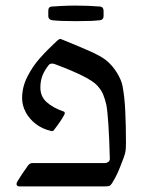

<svg xmlns="http://www.w3.org/2000/svg" viewBox="-20 -667 541 687"><path d="M80.6 -75.2Q84.5 -79.6 87.6 -81.5Q90.8 -83.5 95.7 -83.5H355.5Q361.8 -83.5 367.4 -87.6Q373 -91.8 373 -98.6Q369.1 -246.6 360.4 -292.5Q355.5 -313 349.1 -328.9Q342.8 -344.7 327.6 -361.3Q299.8 -391.6 176.3 -437.5Q171.9 -439.5 165.5 -439.5Q158.2 -439.5 153.3 -433.1Q138.7 -414.1 131.6 -395.8Q124.5 -377.4 124.5 -353.5Q124.5 -321.3 147.2 -301.3Q169.9 -281.2 206.1 -268.6Q211.9 -267.6 211.9 -261.7Q211.9 -260.3 210 -256.3Q199.7 -236.3 171.9 -200.2Q168.5 -197.8 165.5 -197.8Q164.6 -197.8 163.6 -198.2Q162.6 -198.7 161.6 -198.7Q131.3 -205.6 108.2 -223.4Q85 -241.2 72 -265.6Q59.1 -290 59.1 -315.9Q59.1 -355.5 77.9 -392.6Q96.7 -429.7 122.6 -458.7Q148.4 -487.8 184.1 -521Q191.9 -527.8 195.8 -527.8Q197.3 -527.8 200.9 -526.1Q204.6 -524.4 207.5 -523.4Q270 -498 305.2 -482.2Q340.3 -466.3 359.4 -451.7Q382.3 -433.1 398.4 -406.7Q414.6 -380.4 418.5 -358.9Q425.8 -321.3 428.2 -269.5Q430.7 -217.8 430.7 -154.8Q430.7 -136.2 429 -125.5Q427.2 -114.7 421.9 -101.1L418 -90.8Q409.7 -68.4 401.6 -50Q393.6 -31.7 380.4 -10.7Q375 -2.9 370.6 -1.5Q366.2 0 350.1 0H50.3Q39.1 0 39.1 -8.8Q39.1 -12.7 43 -19Q57.6 -43.5 80.6 -75.2ZM166 -594.7Q152.8 -597.2 152.8 -609.4V-628.9Q152.8 -635.3 155.5 -639.2Q158.2 -643.1 166 -643.6Q176.8 -644.5 201.9 -645.8Q227.1 -647 250 -647Q296.4 -647 337.4 -643.6Q344.2 -643.1 347.4 -638.9Q350.6 -634.8 350.6 -628.9V-609.4Q350.6 -596.7 338.4 -594.7L328.1 -593.8Q314.5 -591.8 281.7 -591.8Q272 -591.3 252.9 -591.3Q193.8 -591.3 166 -594.7Z"/></svg>

Font: David Libre
Style: Regular
Weight: 400
Version: Version 1.000